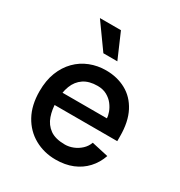

<svg xmlns="http://www.w3.org/2000/svg" viewBox="-175 -853 926 988"><g transform="rotate(30 288.0 -359.5)"><path d="M298 13Q229 13 172.5 -18.5Q116 -50 83.5 -109Q51 -168 51 -251Q51 -315 70 -363.5Q89 -412 122.5 -446Q156 -480 200.5 -497.5Q245 -515 295 -515Q361 -515 413.5 -486.5Q466 -458 496 -400.5Q526 -343 526 -257V-228H139V-303H421Q421 -317 413.5 -338Q406 -359 391 -378.5Q376 -398 352.5 -411Q329 -424 297 -424Q247 -424 215 -402.5Q183 -381 168 -342Q153 -303 153 -249Q153 -202 166.5 -163Q180 -124 212 -101Q244 -78 301 -78Q325 -78 349 -87.5Q373 -97 392.5 -115Q412 -133 421 -158L520 -136Q504 -90 473 -56.5Q442 -23 398 -5Q354 13 298 13ZM238 -584 132 -732H257L321 -584Z"/></g></svg>

Font: Inclusive Sans Medium
Style: Regular
Weight: 500
Designer: Olivia King
Foundry: Olivia King
Version: Version 2.004